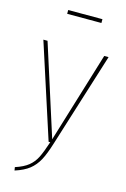

<svg xmlns="http://www.w3.org/2000/svg" viewBox="-134 -768 673 1024"><g transform="rotate(15 202.5 -255.5)"><path d="M220 1Q201 63 182 98Q163 133 134 156Q105 179 55 195L52 177Q98 162 124 141Q150 120 165.5 89Q181 58 200 0H191L23 -519H46L206 -18L359 -519H383ZM299 -685H110V-706H299Z"/></g></svg>

Font: Fira Sans Condensed Thin
Style: Regular
Weight: 250
Width: 3
Designer: Carrois Corporate & Edenspiekermann AG
Foundry: Carrois Corporate GbR & Edenspiekermann AG
Version: Version 4.203